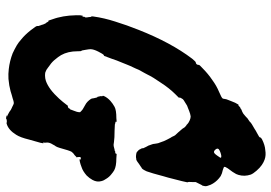

<svg xmlns="http://www.w3.org/2000/svg" viewBox="-154 -692 913 646"><g transform="rotate(90 303.0 -368.5)"><path d="M484 -804Q502 -807 516 -802Q525 -799 534.5 -792.5Q544 -786 554 -774.5Q564 -763 567 -755Q574 -734 568 -714Q566 -709 565 -706Q560 -696 546 -678Q540 -669 541 -666Q542 -664 552 -661Q563 -659 572 -654Q588 -643 597 -628Q602 -620 604 -612Q606 -608 606 -602L604 -592Q604 -593 603 -591.5Q602 -590 601 -588Q600 -586 596 -578L592 -570V-558Q591 -544 592.5 -544Q594 -544 589 -524Q580 -488 577 -477Q574 -468 572.5 -461.5Q571 -455 568 -445Q565 -435 563 -427Q559 -413 556 -405Q548 -388 544 -388Q544 -388 540.5 -385.5Q537 -383 533 -380.5Q529 -378 528 -377Q527 -376 524 -374Q521 -372 519 -371Q517 -370 516.5 -370Q516 -370 514 -370Q511 -369 505.5 -369Q500 -369 499.5 -369.5Q499 -370 498 -370Q492 -370 488 -375Q487 -376 486 -377H485Q485 -378 483 -380Q483 -381 482.5 -381.5Q482 -382 481.5 -382.5Q481 -383 481.5 -383.5Q482 -384 481 -384.5Q480 -385 480 -386Q480 -387 479 -388Q478 -389 478.5 -390.5Q479 -392 478 -392Q477 -392 478 -393Q479 -394 476 -398Q475 -400 474 -402.5Q473 -405 471 -408Q469 -411 468 -415Q467 -419 465.5 -422Q464 -425 464 -426.5Q464 -428 463.5 -430.5Q463 -433 462.5 -437Q462 -441 461.5 -442.5Q461 -444 461 -444.5Q461 -445 460 -447Q456 -457 456 -458Q456 -460 449 -474Q442 -488 440 -490Q439 -492 437 -496.5Q435 -501 432 -503.5Q429 -506 424.5 -511.5Q420 -517 415.5 -522Q411 -527 411 -528Q408 -534 402 -538Q398 -540 397 -542Q393 -546 384 -550Q377 -553 371 -553Q363 -552 353 -548Q347 -546 343 -544Q335 -542 327 -536Q319 -531 316.5 -529.5Q314 -528 313 -526.5Q312 -525 311 -523Q308 -520 308 -516V-513L297 -502Q276 -481 258 -453Q239 -426 230 -407Q228 -403 225.5 -398.5Q223 -394 220.5 -389.5Q218 -385 216.5 -382.5Q215 -380 214 -377.5Q213 -375 210 -368Q199 -345 197 -339Q195 -333 191 -324Q182 -303 177 -287Q170 -267 168 -263Q167 -262 167 -261.5Q167 -261 166.5 -261Q166 -261 165 -261Q161 -258 153 -242Q145 -226 145 -216Q145 -214 145.5 -209.5Q146 -205 147 -200Q149 -185 151 -185Q152 -185 152 -172Q152 -140 165 -117Q171 -107 178 -99Q187 -87 199 -79Q201 -77 207 -73Q214 -67 223 -64Q227 -63 234 -63Q243 -63 252 -66Q280 -76 311 -110Q322 -122 334 -138Q335 -140 336 -140Q339 -139 343 -142Q344 -143 345 -145.5Q346 -148 347 -148Q349 -148 349 -152Q349 -153 351 -157Q357 -171 357 -179V-181L353 -185Q349 -189 346 -190.5Q343 -192 340 -194Q337 -196 333 -198Q321 -204 312 -218Q311 -221 311 -221Q311 -221 310.5 -223.5Q310 -226 310 -227Q308 -240 305 -240Q305 -240 304.5 -243.5Q304 -247 303.5 -247.5Q303 -248 303 -250Q304 -257 302 -257Q301 -257 303 -262Q308 -273 319 -283Q328 -291 339 -297Q350 -303 377 -303L389 -304V-302Q388 -301 390.5 -300Q393 -299 395 -299Q397 -299 397 -298.5Q397 -298 398 -298Q399 -298 419 -297Q444 -297 457 -295Q468 -293 471 -294Q481 -296 481 -296.5Q481 -297 483 -297Q488 -297 488 -299Q488 -299 490.5 -299Q493 -299 495 -300Q497 -301 497 -302V-304L512 -303Q539 -303 552 -296Q559 -292 566 -286Q575 -279 581 -269Q587 -261 589 -252Q593 -238 585 -223Q579 -212 570 -203Q555 -190 542 -186Q532 -182 523 -180Q520 -180 518 -179Q516 -178 516 -179Q516 -180 516.5 -181Q517 -182 515 -183Q512 -184 509 -183Q507 -181 508 -173L509 -169L507 -168Q505 -166 502 -163Q494 -158 490 -152Q486 -145 477 -112Q474 -102 471 -98Q469 -96 467.5 -92.5Q466 -89 465 -88Q459 -79 459 -69Q460 -67 459.5 -61.5Q459 -56 459.5 -56Q460 -56 461 -57L462 -58L461 -54Q460 -50 460 -48Q458 -41 449 -9Q442 20 433 34Q417 60 396 66Q393 67 392 66Q390 65 382 66L379 67H381L380 68Q374 68 370 67L366 66H369L372 65L367 63L356 57L349 52Q347 51 344 49.5Q341 48 339.5 47.5Q338 47 333.5 44.5Q329 42 326 42Q321 42 310 46Q305 47 299 49Q289 52 286 53Q268 58 245 60Q228 61 212 59Q185 56 159 46Q146 40 132 32Q122 26 112 17Q97 5 81.5 -14.5Q66 -34 67 -37Q68 -40 65 -47Q64 -51 63 -52Q63 -55 60 -61Q57 -68 56 -67Q56 -67 55.5 -67.5Q55 -68 55 -69Q52 -75 50 -75Q50 -75 49 -74L41 -98L39 -105Q34 -124 32 -145Q30 -173 31 -182Q32 -185 32 -187V-190L33 -189Q34 -188 35 -189.5Q36 -191 36 -194Q36 -197 37 -197Q39 -199 38 -205Q38 -207 37.5 -207Q37 -207 37 -211Q37 -218 35 -219Q34 -219 35 -226Q40 -262 52 -299Q64 -338 80 -378Q123 -487 177 -558Q187 -570 189 -570Q198 -571 198 -581Q198 -583 208 -592Q228 -612 249 -626Q268 -640 288.5 -648.5Q309 -657 311 -661Q312 -663 312.5 -668Q313 -673 315.5 -678.5Q318 -684 320 -690Q325 -704 331 -713Q333 -715 333 -714Q335 -713 339 -718Q341 -720 342 -720Q344 -720 347 -723Q348 -724 349 -724Q350 -724 351.5 -725Q353 -726 354 -726Q355 -726 356.5 -727Q358 -728 358 -728Q360 -728 369 -736Q371 -738 373 -739.5Q375 -741 376 -742.5Q377 -744 382 -747Q390 -752 392 -755Q392 -756 413 -768Q417 -771 427.5 -776.5Q438 -782 439 -783Q443 -786 442 -788Q442 -789 448 -793Q468 -803 484 -804ZM510 -655Q506 -658 492 -653Q484 -650 481 -647Q477 -642 484 -635Q490 -629 495 -633Q497 -634 502.5 -641.5Q508 -649 509 -651Q511 -654 510 -655Z"/></g></svg>

Font: TT2020 Style B
Style: Italic
Weight: 400
Italic angle: -15°
Version: Version 0.2.000